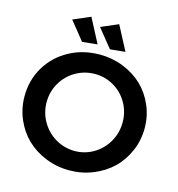

<svg xmlns="http://www.w3.org/2000/svg" viewBox="-130 -1028 1070 1152"><g transform="rotate(15 404.5 -452.5)"><path d="M294.9 -915 374 -764.2 279.8 -754.9 188 -869.1ZM467.8 -915 546.9 -764.2 453.1 -754.9 360.8 -869.1ZM403.8 -709Q481.4 -709 550.8 -681.4Q620.1 -653.8 669.7 -606.4Q719.2 -559.1 748 -492.4Q776.9 -425.8 776.9 -351.1Q776.9 -275.9 748 -209Q719.2 -142.1 669.7 -94.2Q620.1 -46.4 550.8 -18.3Q481.4 9.8 403.8 9.8Q326.2 9.8 256.8 -18.3Q187.5 -46.4 137.9 -94.2Q88.4 -142.1 59.6 -209Q30.8 -275.9 30.8 -351.1Q30.8 -451.7 79.8 -533.7Q128.9 -615.7 214.4 -662.4Q299.8 -709 403.8 -709ZM405.8 -588.9Q341.8 -588.9 287.1 -557.6Q232.4 -526.4 200.2 -471.4Q168 -416.5 168 -351.1Q168 -285.6 200.4 -230Q232.9 -174.3 287.6 -142.6Q342.3 -110.8 405.8 -110.8Q468.8 -110.8 522.7 -142.8Q576.7 -174.8 608.4 -230.2Q640.1 -285.6 640.1 -351.1Q640.1 -416.5 608.4 -471.4Q576.7 -526.4 522.7 -557.6Q468.8 -588.9 405.8 -588.9Z"/></g></svg>

Font: Montserrat-Arabic Medium
Style: Regular
Weight: 500
Designer: Mohamed Gaber
Foundry: Kief Type Foundry
Version: Version 5.008;PS 005.008;hotconv 1.0.88;makeotf.lib2.5.64775